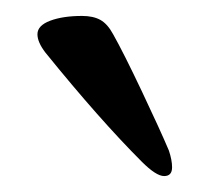

<svg xmlns="http://www.w3.org/2000/svg" viewBox="-20 -675 265 241"><path d="M158 -472Q105 -525 37 -609Q27 -622 27 -632Q27 -643 43 -649Q59 -655 83 -655Q97 -655 106 -650Q115 -645 122 -632Q135 -609 158 -560.5Q181 -512 192 -486Q196 -474 196 -465Q196 -454 186 -454Q176 -454 158 -472Z"/></svg>

Font: EB Garamond SemiBold
Style: Regular
Weight: 600
Designer: Georg Duffner and Octavio Pardo
Foundry: Georg Duffner
Version: Version 1.000